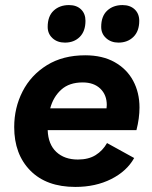

<svg xmlns="http://www.w3.org/2000/svg" viewBox="-20 -728 599 757"><path d="M277 9Q163 9 99.5 -55.5Q36 -120 36 -227Q36 -303 69 -367.5Q102 -432 165 -471Q228 -510 316 -510Q384 -510 432 -483Q480 -456 505 -409.5Q530 -363 530 -304Q530 -262 518 -215H168Q170 -159 202 -129Q234 -99 287 -99Q329 -99 357 -116.5Q385 -134 402 -164L509 -105Q480 -53 418.5 -22Q357 9 277 9ZM306 -403Q253 -403 221.5 -374.5Q190 -346 178 -301H400Q401 -307 401 -314Q401 -354 375.5 -378.5Q350 -403 306 -403ZM447 -560Q418 -560 398.5 -577.5Q379 -595 379 -622Q379 -664 402.5 -686Q426 -708 463 -708Q493 -708 511 -691Q529 -674 529 -646Q529 -605 506 -582.5Q483 -560 447 -560ZM236 -560Q206 -560 187 -577.5Q168 -595 168 -622Q168 -664 191.5 -686Q215 -708 252 -708Q282 -708 299.5 -691Q317 -674 317 -646Q317 -605 294.5 -582.5Q272 -560 236 -560Z"/></svg>

Font: Prodigy Sans SemiBold
Style: Italic
Weight: 600
Italic angle: -13°
Designer: Wei Huang
Foundry: Wei Huang
Version: Version 1.003; ttfautohint (v1.8.3)